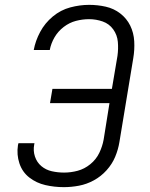

<svg xmlns="http://www.w3.org/2000/svg" viewBox="-20 -763 616 791"><path d="M243 8Q274 8 305.5 2Q337 -4 366.5 -20Q396 -36 419 -61.5Q442 -87 454.5 -117Q467 -147 472 -178L529 -523Q535 -558 533 -593Q531 -628 516.5 -657.5Q502 -687 475.5 -707.5Q449 -728 415.5 -735.5Q382 -743 347 -743Q309 -743 269.5 -732.5Q230 -722 197.5 -695Q165 -668 145.5 -631.5Q126 -595 119 -557H185Q190 -584 204.5 -609Q219 -634 242.5 -652Q266 -670 293 -677Q320 -684 347 -684Q376 -684 403 -674.5Q430 -665 446.5 -642Q463 -619 465.5 -590.5Q468 -562 464 -533L441 -397H196L186 -338H431L407 -188Q402 -160 389 -133Q376 -106 352 -86.5Q328 -67 300 -59.5Q272 -52 244 -52Q218 -52 193.5 -57.5Q169 -63 150.5 -78.5Q132 -94 124 -118Q116 -142 121 -168Q121 -170 122 -173H56Q55 -169 54 -165Q48 -126 60 -90Q72 -54 101 -31.5Q130 -9 167 -0.5Q204 8 243 8Z"/></svg>

Font: Iosevka Sparkle Light Oblique
Style: Regular
Weight: 300
Italic angle: -9°
Designer: Belleve Invis
Foundry: Belleve Invis
Version: Version 4.5.0; ttfautohint (v1.8.3)